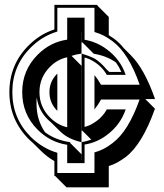

<svg xmlns="http://www.w3.org/2000/svg" viewBox="-20 -717 682 798"><path d="M144 -185.5Q145 -184.1 146.5 -183.1ZM318.8 -51.3H319.3V-126.5Q329.6 -127.9 339.6 -130.6Q349.6 -133.3 359.4 -136.7L321.8 -174.3Q320.8 -174.3 320.6 -174.1Q320.3 -173.8 319.3 -173.8V-494.1Q336.9 -488.8 351.3 -483.2Q365.7 -477.5 375.5 -472.2Q388.2 -463.9 400.1 -452.9Q412.1 -441.9 421.4 -430.2L434.1 -418H484.4Q474.6 -439.9 461.9 -457.5Q423.3 -484.9 369.6 -493.7L322.8 -540.5Q320.3 -540.5 319.3 -541V-584H318.8V-494.1Q295.9 -491.2 277.3 -484.9L318.8 -443.4V-126Q290 -132.8 267.8 -144Q245.6 -155.3 229 -171.9L193.4 -207Q186 -212.9 179.2 -219.7Q139.6 -258.8 132.8 -312Q131.8 -305.2 131.8 -298.6Q131.8 -292 131.8 -285.2Q131.8 -219.2 167 -167.5Q210.4 -134.8 271.5 -126V-123L318.8 -75.7ZM432.1 -570.8Q437.5 -567.4 442.9 -563.7Q448.2 -560.1 454.1 -556.2Q464.8 -548.3 475.1 -538.3Q485.4 -528.3 495.1 -516.1L523.9 -487.3Q580.6 -430.7 624.5 -305.2H584L624 -265.1Q597.7 -190.9 567.1 -140.6Q536.6 -90.3 502 -64Q484.4 -51.3 468.5 -42.2Q452.6 -33.2 432.1 -26.9V61.5H256.3L209 14.2H206.1V-47.4Q175.3 -64.9 148.4 -91.8L118.2 -121.6Q113.3 -126 108.4 -130.4Q103.5 -134.8 98.6 -139.6Q19 -220.7 19 -334Q19 -448.2 98.6 -527.8Q122.6 -551.8 148.9 -568.1Q175.3 -584.5 206.1 -594.7V-696.8H384.8V-693.8L432.1 -646.5ZM218.3 -411.1V-256.3L217.3 -257.3Q185.5 -289.1 185.5 -334Q185.5 -378.4 217.3 -410.2ZM188 -439.5Q144 -395.5 144 -334Q144 -272.5 188 -228.5Q219.2 -197.3 259.3 -188V-479Q219.2 -470.7 188 -439.5ZM259.3 -39.1V-115.2Q189.5 -125.5 136.7 -177.7Q72.3 -242.2 72.3 -334Q72.3 -425.3 136.7 -489.7Q189.5 -542.5 259.3 -552.2V-643.6H331.5V-551.8Q381.3 -543.5 422.9 -512.7Q480 -471.2 502.4 -405.8H423.8Q404.8 -439.9 369.6 -461.4Q351.6 -472.7 331.5 -478V-189.5Q351.6 -194.3 369.6 -206.1Q404.8 -227.5 423.8 -262.2H502.4Q480 -196.8 422.9 -154.8Q381.3 -124 331.5 -116.2V-39.1ZM372.6 2V-83.5Q394.5 -89.8 411.4 -98.6Q428.2 -107.4 446.8 -121.6Q480.5 -146.5 508.5 -191.7Q536.6 -236.8 560.1 -303.2H399.9Q386.7 -279.3 372.6 -262.2V-404.8Q385.7 -389.6 399.9 -364.7H560.5Q514.6 -496.6 446.8 -546.4Q428.2 -560.1 411.4 -568.8Q394.5 -577.6 372.6 -584V-684.6H218.3V-585.9Q155.8 -567.4 107.4 -519Q31.2 -442.9 31.2 -334Q31.2 -225.1 107.4 -148.4Q157.2 -99.6 218.3 -82V2Z"/></svg>

Font: Gondrin
Style: Regular
Weight: 400
Designer: Peter Wiegel, original typeface by Carl Albert Fahrenwaldt 1901
Foundry: Peter Wiegel
Version: Version 1.000 2010 initial release